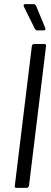

<svg xmlns="http://www.w3.org/2000/svg" viewBox="-20 -914 248 934"><path d="M52 -10 135 -690Q137 -700 146 -700H196Q200 -700 202.5 -697Q205 -694 204 -690L121 -10Q120 -6 117 -3Q114 0 110 0H60Q50 0 52 -10ZM201 -773Q201 -766 192 -766H161Q155 -766 150 -773L96 -882Q95 -884 95 -888Q95 -894 103 -894H144Q150 -894 155 -887L200 -778Q201 -776 201 -773Z"/></svg>

Font: Barlow Condensed
Style: Italic
Weight: 400
Width: 3
Italic angle: -7°
Designer: Jeremy Tribby
Foundry: Tribby Type
Version: Version 1.408